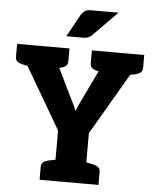

<svg xmlns="http://www.w3.org/2000/svg" viewBox="-62 -998 836 1049"><g transform="rotate(5 356.5 -473.5)"><path d="M272 0V-277L8 -729H157Q179 -729 192.5 -718.5Q206 -708 213 -692L316 -480Q328 -455 339 -433.5Q350 -412 358 -391Q363 -407 373.5 -429Q384 -451 398 -480L500 -692Q507 -706 522 -717.5Q537 -729 555 -729H705L441 -277V0ZM155 -666V-729H229V-666ZM485 -666V-729H559V-666ZM105 -729 91 -611 47 -620Q29 -624 18.5 -632.5Q8 -641 8 -658V-729ZM295 -729V-658Q295 -641 284.5 -632.5Q274 -624 256 -620L212 -611L198 -729ZM515 -729 501 -611 457 -620Q439 -624 428.5 -632.5Q418 -641 418 -658V-729ZM705 -729V-658Q705 -641 694.5 -632.5Q684 -624 666 -620L622 -611L608 -729ZM195 0V-71Q195 -88 205.5 -96.5Q216 -105 234 -109L278 -118L292 0ZM421 0 435 -118 479 -109Q497 -105 507.5 -96.5Q518 -88 518 -71V0ZM272 -794 340 -917Q349 -931 360.5 -939Q372 -947 395 -947H545L415 -815Q404 -804 393.5 -799Q383 -794 365 -794Z"/></g></svg>

Font: Aleo Black
Style: Regular
Weight: 900
Designer: Alessio Laiso
Foundry: Alessio Laiso
Version: Version 2.001;gftools[0.9.29]